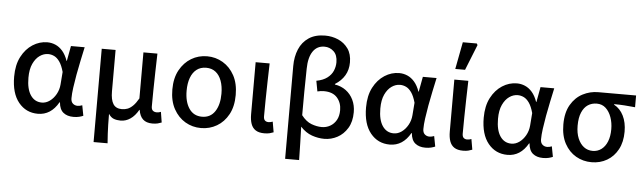

<svg xmlns="http://www.w3.org/2000/svg" viewBox="-54 -974 4586 1367"><g transform="rotate(5 2239.0 -290.5)"><path d="M234 12Q149 12 96 -53Q43 -118 43 -237Q43 -321 73.5 -379.5Q104 -438 153 -469.5Q202 -501 258 -501Q288 -501 316 -489Q344 -477 367 -450.5Q390 -424 405 -381H407L427 -489H525Q515 -442 504 -390.5Q493 -339 484 -289Q475 -239 469 -195Q463 -151 463 -119Q463 -94 477 -81.5Q491 -69 511 -69Q519 -69 527.5 -71Q536 -73 544 -76L558 -2Q547 3 529.5 7.5Q512 12 488 12Q443 12 415.5 -10.5Q388 -33 384 -83H381Q327 12 234 12ZM255 -70Q285 -70 311.5 -89Q338 -108 356 -140Q374 -172 377 -210L384 -300Q371 -347 353 -372.5Q335 -398 314 -408Q293 -418 271 -418Q239 -418 210.5 -398Q182 -378 163.5 -338.5Q145 -299 145 -238Q145 -157 174.5 -113.5Q204 -70 255 -70Z M647 178V-489H746V-193Q746 -133 765 -103Q784 -73 827 -73Q848 -73 867 -80Q886 -87 905.5 -106Q925 -125 945 -160V-489H1045Q1043 -425 1041.5 -358Q1040 -291 1039 -228Q1038 -165 1038 -111Q1038 -90 1048.5 -81Q1059 -72 1076 -72Q1083 -72 1090.5 -73.5Q1098 -75 1106 -78L1118 -3Q1106 2 1090.5 6Q1075 10 1052 10Q1009 10 985 -12Q961 -34 954 -79H952Q927 -35 894.5 -13Q862 9 825 9Q798 9 776.5 1Q755 -7 739 -32Q739 13 740 46.5Q741 80 742.5 110.5Q744 141 747 178Z M1400 12Q1338 12 1287 -18Q1236 -48 1204.5 -105Q1173 -162 1173 -244Q1173 -326 1204.5 -383Q1236 -440 1287 -470.5Q1338 -501 1400 -501Q1461 -501 1512.5 -470.5Q1564 -440 1595 -383Q1626 -326 1626 -244Q1626 -162 1595 -105Q1564 -48 1512.5 -18Q1461 12 1400 12ZM1400 -69Q1460 -69 1492 -117Q1524 -165 1524 -244Q1524 -297 1509.5 -336.5Q1495 -376 1467.5 -397.5Q1440 -419 1400 -419Q1360 -419 1332 -397.5Q1304 -376 1289.5 -336.5Q1275 -297 1275 -244Q1275 -165 1307.5 -117Q1340 -69 1400 -69Z M1852 10Q1813 10 1790 -5Q1767 -20 1757 -48.5Q1747 -77 1747 -117V-489H1847Q1845 -425 1843.5 -358Q1842 -291 1841 -228Q1840 -165 1840 -111Q1840 -90 1849.5 -81Q1859 -72 1875 -72Q1882 -72 1889.5 -73.5Q1897 -75 1905 -78L1918 -3Q1906 2 1890.5 6Q1875 10 1852 10Z M2016 178V-485Q2016 -552 2038.5 -605.5Q2061 -659 2107.5 -690Q2154 -721 2224 -721Q2274 -721 2317.5 -702Q2361 -683 2388.5 -644.5Q2416 -606 2416 -546Q2416 -493 2392 -452.5Q2368 -412 2323 -384V-380Q2368 -373 2402 -348Q2436 -323 2455 -283.5Q2474 -244 2474 -195Q2474 -127 2446 -81Q2418 -35 2374 -11.5Q2330 12 2281 12Q2237 12 2192.5 -3.5Q2148 -19 2110 -60Q2112 0 2113.5 58.5Q2115 117 2116 178ZM2256 -70Q2288 -70 2315.5 -85.5Q2343 -101 2359.5 -130Q2376 -159 2376 -201Q2376 -254 2344.5 -290Q2313 -326 2250 -326Q2226 -326 2203 -320L2189 -395Q2237 -404 2266 -426Q2295 -448 2307.5 -477.5Q2320 -507 2320 -538Q2320 -590 2292 -616Q2264 -642 2226 -642Q2173 -642 2143.5 -598.5Q2114 -555 2113 -474Q2111 -390 2110.5 -308Q2110 -226 2110 -142Q2143 -99 2181.5 -84.5Q2220 -70 2256 -70Z M2749 12Q2664 12 2611 -53Q2558 -118 2558 -237Q2558 -321 2588.5 -379.5Q2619 -438 2668 -469.5Q2717 -501 2773 -501Q2803 -501 2831 -489Q2859 -477 2882 -450.5Q2905 -424 2920 -381H2922L2942 -489H3040Q3030 -442 3019 -390.5Q3008 -339 2999 -289Q2990 -239 2984 -195Q2978 -151 2978 -119Q2978 -94 2992 -81.5Q3006 -69 3026 -69Q3034 -69 3042.5 -71Q3051 -73 3059 -76L3073 -2Q3062 3 3044.5 7.5Q3027 12 3003 12Q2958 12 2930.5 -10.5Q2903 -33 2899 -83H2896Q2842 12 2749 12ZM2770 -70Q2800 -70 2826.5 -89Q2853 -108 2871 -140Q2889 -172 2892 -210L2899 -300Q2886 -347 2868 -372.5Q2850 -398 2829 -408Q2808 -418 2786 -418Q2754 -418 2725.5 -398Q2697 -378 2678.5 -338.5Q2660 -299 2660 -238Q2660 -157 2689.5 -113.5Q2719 -70 2770 -70Z M3272 10Q3233 10 3210 -5Q3187 -20 3177 -48.5Q3167 -77 3167 -117V-489H3267Q3265 -425 3263.5 -358Q3262 -291 3261 -228Q3260 -165 3260 -111Q3260 -90 3269.5 -81Q3279 -72 3295 -72Q3302 -72 3309.5 -73.5Q3317 -75 3325 -78L3338 -3Q3326 2 3310.5 6Q3295 10 3272 10ZM3167 -565 3204 -759H3304L3310 -748L3237 -565Z M3590 12Q3505 12 3452 -53Q3399 -118 3399 -237Q3399 -321 3429.5 -379.5Q3460 -438 3509 -469.5Q3558 -501 3614 -501Q3644 -501 3672 -489Q3700 -477 3723 -450.5Q3746 -424 3761 -381H3763L3783 -489H3881Q3871 -442 3860 -390.5Q3849 -339 3840 -289Q3831 -239 3825 -195Q3819 -151 3819 -119Q3819 -94 3833 -81.5Q3847 -69 3867 -69Q3875 -69 3883.5 -71Q3892 -73 3900 -76L3914 -2Q3903 3 3885.5 7.5Q3868 12 3844 12Q3799 12 3771.5 -10.5Q3744 -33 3740 -83H3737Q3683 12 3590 12ZM3611 -70Q3641 -70 3667.5 -89Q3694 -108 3712 -140Q3730 -172 3733 -210L3740 -300Q3727 -347 3709 -372.5Q3691 -398 3670 -408Q3649 -418 3627 -418Q3595 -418 3566.5 -398Q3538 -378 3519.5 -338.5Q3501 -299 3501 -238Q3501 -157 3530.5 -113.5Q3560 -70 3611 -70Z M4191 12Q4130 12 4079.5 -17Q4029 -46 3998.5 -102Q3968 -158 3968 -239Q3968 -324 4000.5 -379.5Q4033 -435 4085 -462Q4137 -489 4196 -489H4466V-405Q4425 -409 4390.5 -411.5Q4356 -414 4316 -414V-410Q4359 -387 4383 -339Q4407 -291 4407 -225Q4407 -151 4378.5 -98Q4350 -45 4301 -16.5Q4252 12 4191 12ZM4192 -69Q4227 -69 4254 -89Q4281 -109 4296 -146Q4311 -183 4311 -234Q4311 -280 4297 -319.5Q4283 -359 4257 -383Q4231 -407 4193 -407Q4157 -407 4129.5 -389Q4102 -371 4086 -333.5Q4070 -296 4070 -239Q4070 -186 4086 -148Q4102 -110 4129 -89.5Q4156 -69 4192 -69Z"/></g></svg>

Font: Source Sans 3 Medium
Style: Regular
Weight: 500
Designer: Paul D. Hunt
Foundry: Adobe
Version: Version 3.052;hotconv 1.1.0;makeotfexe 2.6.0